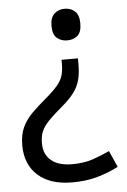

<svg xmlns="http://www.w3.org/2000/svg" viewBox="-53 -585 540 816"><g transform="rotate(-5 217.0 -177.0)"><path d="M292 -304Q292 -267 284.5 -239Q277 -211 259 -186.5Q241 -162 208 -134Q170 -102 148 -79.5Q126 -57 117 -36Q108 -15 108 15Q108 63 139.5 89Q171 115 229 115Q279 115 317 102Q355 89 389 73L420 143Q380 164 331.5 178Q283 192 223 192Q128 192 76 145Q24 98 24 17Q24 -28 38.5 -59.5Q53 -91 79.5 -117.5Q106 -144 142 -174Q176 -203 193 -223.5Q210 -244 216 -265Q222 -286 222 -314V-331H292ZM315 -478Q315 -441 297.5 -426Q280 -411 253 -411Q228 -411 210 -426Q192 -441 192 -478Q192 -514 210 -530Q228 -546 253 -546Q280 -546 297.5 -530Q315 -514 315 -478Z"/></g></svg>

Font: Noto Sans Hebrew Droid
Style: Regular
Weight: 400
Designer: Monotype Design Team
Foundry: Monotype Imaging Inc.
Version: Version 1.100